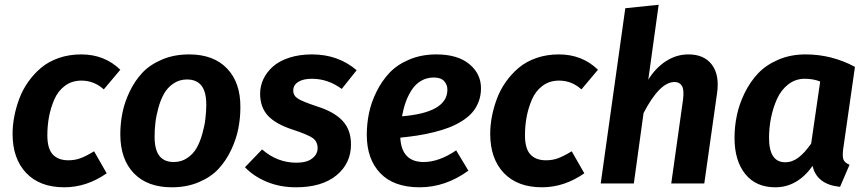

<svg xmlns="http://www.w3.org/2000/svg" viewBox="-20 -776 3666 812"><path d="M323.2 -545.9Q422.4 -545.9 488.8 -481L418.9 -397.9Q377.9 -435.1 324.2 -435.1Q283.7 -435.1 254.2 -412.8Q224.6 -390.6 209.2 -354.2Q193.8 -317.9 187 -280.5Q180.2 -243.2 180.2 -204.1Q180.2 -147.5 203.1 -122.8Q226.1 -98.1 269 -98.1Q297.4 -98.1 321.3 -107.2Q345.2 -116.2 377.9 -136.2L431.2 -43Q346.2 16.1 252 16.1Q148.4 16.1 90.8 -44.4Q33.2 -105 33.2 -210Q33.2 -245.6 40.3 -283Q47.4 -320.3 61.5 -358.4Q75.7 -396.5 99.4 -429.9Q123 -463.4 154.1 -489.5Q185.1 -515.6 228.8 -530.8Q272.5 -545.9 323.2 -545.9Z M706.5 16.1Q603 16.1 545.9 -43.5Q488.8 -103 488.8 -208Q488.8 -253.9 497.8 -298.8Q506.8 -343.8 528.6 -389.2Q550.3 -434.6 582.5 -468.8Q614.7 -502.9 665.8 -524.4Q716.8 -545.9 779.8 -545.9Q883.3 -545.9 940.4 -486.1Q997.6 -426.3 996.6 -321.8Q996.6 -276.4 987.8 -231.7Q979 -187 957.5 -141.6Q936 -96.2 904.1 -61.8Q872.1 -27.3 821 -5.6Q770 16.1 706.5 16.1ZM715.3 -90.8Q747.1 -90.8 772.2 -107.9Q797.4 -125 811.8 -150.6Q826.2 -176.3 835.7 -210.2Q845.2 -244.1 848.6 -273.4Q852.1 -302.7 852.5 -332Q852.5 -387.7 832 -413.8Q811.5 -439.9 770.5 -439.9Q738.8 -439.9 713.6 -422.9Q688.5 -405.8 673.8 -379.9Q659.2 -354 649.9 -320.1Q640.6 -286.1 637.2 -256.6Q633.8 -227.1 633.8 -198.2Q633.8 -142.6 654.1 -116.7Q674.3 -90.8 715.3 -90.8Z M1299.3 -545.9Q1410.2 -545.9 1488.3 -479L1425.3 -399.9Q1366.7 -442.9 1299.3 -442.9Q1261.7 -442.9 1241 -429.4Q1220.2 -416 1220.2 -393.1Q1220.2 -371.1 1240.7 -358.4Q1261.2 -345.7 1323.2 -325.2Q1394 -302.7 1429.2 -264.6Q1464.4 -226.6 1464.4 -165Q1464.4 -85 1402.8 -34.4Q1341.3 16.1 1231.4 16.1Q1164.1 16.1 1107.9 -7.3Q1051.8 -30.8 1016.1 -68.8L1088.4 -144Q1152.8 -87.9 1233.4 -87.9Q1277.8 -87.9 1300.5 -106Q1323.2 -124 1323.2 -148.9Q1323.2 -177.2 1303 -191.9Q1282.7 -206.5 1217.3 -228Q1145.5 -251.5 1112.8 -287.1Q1080.1 -322.8 1080.1 -379.9Q1080.1 -412.6 1094.2 -442.1Q1108.4 -471.7 1135 -495.1Q1161.6 -518.6 1204.1 -532.2Q1246.6 -545.9 1299.3 -545.9Z M2014.2 -402.8Q2014.2 -371.6 2003.9 -345.2Q1993.7 -318.8 1976.3 -299.3Q1959 -279.8 1933.1 -263.7Q1907.2 -247.6 1878.7 -236.6Q1850.1 -225.6 1814.5 -216.8Q1778.8 -208 1745.4 -202.9Q1711.9 -197.8 1672.9 -193.8Q1678.2 -90.8 1772 -90.8Q1836.4 -90.8 1909.2 -140.1L1960.9 -54.2Q1863.8 16.1 1754.9 16.1Q1645.5 16.1 1588.4 -43.5Q1531.2 -103 1531.2 -206.1Q1531.2 -252 1540.5 -297.4Q1549.8 -342.8 1572.3 -388.2Q1594.7 -433.6 1627.4 -468.3Q1660.2 -502.9 1711.4 -524.4Q1762.7 -545.9 1825.2 -545.9Q1915 -545.9 1964.6 -505.1Q2014.2 -464.4 2014.2 -402.8ZM1680.2 -284.2Q1872.1 -299.8 1872.1 -397Q1872.1 -417.5 1858.4 -432.9Q1844.7 -448.2 1814.9 -448.2Q1785.2 -448.2 1761.2 -434.3Q1737.3 -420.4 1721.4 -396Q1705.6 -371.6 1695.8 -344Q1686 -316.4 1680.2 -284.2Z M2343.3 -545.9Q2442.4 -545.9 2508.8 -481L2439 -397.9Q2397.9 -435.1 2344.2 -435.1Q2303.7 -435.1 2274.2 -412.8Q2244.6 -390.6 2229.2 -354.2Q2213.9 -317.9 2207 -280.5Q2200.2 -243.2 2200.2 -204.1Q2200.2 -147.5 2223.1 -122.8Q2246.1 -98.1 2289.1 -98.1Q2317.4 -98.1 2341.3 -107.2Q2365.2 -116.2 2397.9 -136.2L2451.2 -43Q2366.2 16.1 2272 16.1Q2168.5 16.1 2110.8 -44.4Q2053.2 -105 2053.2 -210Q2053.2 -245.6 2060.3 -283Q2067.4 -320.3 2081.5 -358.4Q2095.7 -396.5 2119.4 -429.9Q2143.1 -463.4 2174.1 -489.5Q2205.1 -515.6 2248.8 -530.8Q2292.5 -545.9 2343.3 -545.9Z M2891.6 -545.9Q2958 -545.9 2990.7 -502.4Q3023.4 -459 3012.7 -382.8L2958.5 0H2818.8L2868.7 -355Q2874 -396.5 2864 -412.8Q2854 -429.2 2832.5 -429.2Q2770 -429.2 2701.7 -297.9L2660.6 0H2520.5L2624.5 -741.2L2765.6 -755.9L2721.7 -439Q2752 -488.3 2796.1 -517.1Q2840.3 -545.9 2891.6 -545.9Z M3386.7 -545.9Q3498 -545.9 3595.7 -493.2L3545.9 -145Q3542 -115.7 3546.9 -101.8Q3551.8 -87.9 3572.8 -79.1L3532.7 14.2Q3434.6 4.4 3416.5 -74.2Q3352.1 16.1 3258.8 16.1Q3176.8 16.1 3131.6 -40.3Q3086.4 -96.7 3086.4 -192.9Q3086.4 -240.2 3096.2 -287.6Q3106 -335 3128.9 -382.1Q3151.9 -429.2 3185.5 -465.1Q3219.2 -501 3271.2 -523.4Q3323.2 -545.9 3386.7 -545.9ZM3383.8 -442.9Q3344.2 -442.9 3313.7 -419.2Q3283.2 -395.5 3266.1 -357.4Q3249 -319.3 3240.7 -277.3Q3232.4 -235.4 3232.4 -192.9Q3232.4 -89.8 3300.8 -89.8Q3331.1 -89.8 3357.4 -110.1Q3383.8 -130.4 3410.6 -168.9L3448.7 -431.2Q3419.4 -442.9 3383.8 -442.9Z"/></svg>

Font: FiraGO SemiBold
Style: Italic
Weight: 600
Italic angle: -8°
Designer: bBox Type GmbH
Foundry: bBox Type GmbH
Version: Version 1.001;PS 001.001;hotconv 1.0.88;makeotf.lib2.5.64775